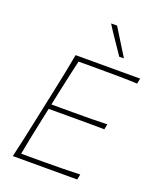

<svg xmlns="http://www.w3.org/2000/svg" viewBox="-173 -1074 972 1177"><g transform="rotate(20 313.5 -485.0)"><path d="M56 0Q70.5 -61 82.5 -117Q94.5 -173 108.5 -238.5L158 -472Q172.5 -539.5 183.8 -596Q195 -652.5 206 -713H627L620 -678Q567 -680.5 506.2 -681.2Q445.5 -682 363 -682H236.5Q224.5 -629.5 213.2 -579.5Q202 -529.5 190 -473L170 -378H309Q381 -378 433.2 -378.5Q485.5 -379 534 -381L527 -346Q475.5 -347 423.5 -347Q371.5 -347 301 -347H163.5L141 -241Q129 -184.5 118.8 -134Q108.5 -83.5 99 -31H231Q301 -31 363.2 -32Q425.5 -33 483 -35L476 0ZM461 -795Q432 -838.5 402 -881.8Q372 -925 344 -970H383Q408.5 -929.5 436 -884.5Q463.5 -839.5 491 -796Z"/></g></svg>

Font: Commissioner Flair Thin
Style: Italic
Weight: 100
Italic angle: -12°
Designer: Kostas Bartsokas
Foundry: Kostas Bartsokas
Version: Version 1.000; ttfautohint (v1.8.3)